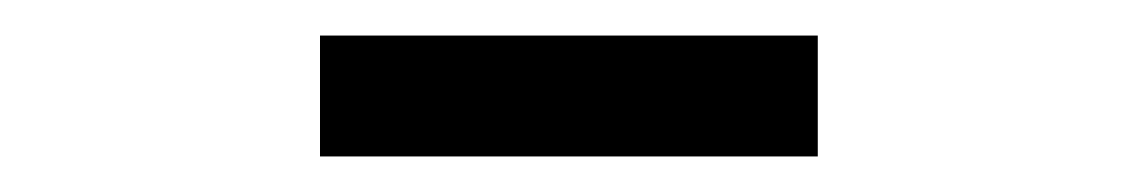

<svg xmlns="http://www.w3.org/2000/svg" viewBox="-20 -725 640 108"><path d="M160 -705H440V-637H160Z"/></svg>

Font: IBM Plex Sans Thai
Style: Regular
Weight: 400
Designer: Mike Abbink, Paul van der Laan, Pieter van Rosmalen, Ben Mitchell, Mark Frömberg
Foundry: Bold Monday
Version: Version 1.1